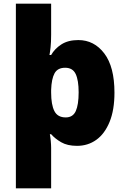

<svg xmlns="http://www.w3.org/2000/svg" viewBox="-20 -780 683 1040"><path d="M600 -278Q600 -184 573.5 -119.5Q547 -55 501.5 -22.5Q456 10 397 10Q345 10 311.5 -9.5Q278 -29 257 -53H250Q253 -38 255 -16.5Q257 5 257 21V240H66V-760H257V-592Q257 -552 254 -524.5Q251 -497 248 -482H257Q276 -516 312.5 -539.5Q349 -563 404 -563Q490 -563 545 -490.5Q600 -418 600 -278ZM406 -280Q406 -345 390 -379Q374 -413 333 -413Q292 -413 275.5 -383Q259 -353 257 -293V-279Q257 -213 274.5 -178.5Q292 -144 336 -144Q375 -144 390.5 -178.5Q406 -213 406 -280Z"/></svg>

Font: Noto Sans Gurmukhi UI Black
Style: Regular
Weight: 900
Designer: Jelle Bosma - Monotype Design Team
Foundry: Monotype Imaging Inc.
Version: Version 2.004; ttfautohint (v1.8.4.7-5d5b)